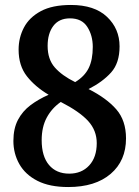

<svg xmlns="http://www.w3.org/2000/svg" viewBox="-20 -744 562 774"><path d="M255 10Q180 10 131 -15Q82 -40 58 -82.5Q34 -125 34 -176Q34 -226 52.5 -261Q71 -296 103 -320Q135 -344 176 -362Q122 -394 88.5 -436.5Q55 -479 55 -544Q55 -592 76.5 -633Q98 -674 144.5 -699Q191 -724 266 -724Q361 -724 411.5 -676Q462 -628 462 -557Q462 -490 428 -452Q394 -414 337 -385Q410 -348 449 -303Q488 -258 488 -186Q488 -96 426 -43Q364 10 255 10ZM283 -413Q321 -436 337.5 -469.5Q354 -503 354 -555Q354 -601 332 -635.5Q310 -670 262 -670Q218 -670 195 -639.5Q172 -609 172 -559Q172 -505 201 -472Q230 -439 283 -413ZM259 -44Q309 -44 339.5 -77Q370 -110 370 -167Q370 -218 335.5 -256Q301 -294 225 -333Q189 -308 168.5 -270Q148 -232 148 -179Q148 -114 177.5 -79Q207 -44 259 -44Z"/></svg>

Font: Noto Serif Hebrew SemiCondensed SemiBold
Style: Regular
Weight: 600
Width: 4
Designer: Monotype Design Team
Foundry: Monotype Imaging Inc.
Version: Version 2.004; ttfautohint (v1.8.4.7-5d5b)